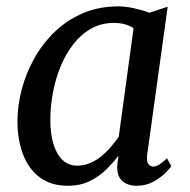

<svg xmlns="http://www.w3.org/2000/svg" viewBox="-20 -586 610 616"><path d="M452.5 -92Q449 -69 455.8 -60.2Q462.5 -51.5 471.5 -51.5Q480.5 -51.5 490.8 -58Q501 -64.5 516 -78L529.5 -53Q525.5 -46 510.2 -30.8Q495 -15.5 471.5 -2.8Q448 10 418.5 10Q390 10 372.5 -5.2Q355 -20.5 356 -54.5L360 -86.5Q342.5 -63.5 319.8 -41.2Q297 -19 267 -4.5Q237 10 198 10Q143.5 10 107.5 -17Q71.5 -44 53.8 -91Q36 -138 36 -197Q36 -246.5 49.5 -298.2Q63 -350 89.5 -397.8Q116 -445.5 155.2 -483.5Q194.5 -521.5 245.8 -543.5Q297 -565.5 359.5 -565.5Q383 -565.5 410.5 -559.5Q438 -553.5 459.5 -545L518 -564.5ZM408.5 -495.5Q395 -504.5 379.2 -508.5Q363.5 -512.5 345.5 -512.5Q305 -512.5 272.5 -494.2Q240 -476 215.5 -444.5Q191 -413 174.5 -372.8Q158 -332.5 149.8 -288.5Q141.5 -244.5 141.5 -201.5Q141.5 -153.5 152.5 -120.5Q163.5 -87.5 182.5 -71Q201.5 -54.5 227 -54.5Q250 -54.5 270 -63.2Q290 -72 306.8 -86Q323.5 -100 337 -116.2Q350.5 -132.5 361 -147.5Z"/></svg>

Font: Merriweather 24pt
Style: Italic
Weight: 400
Italic angle: -7.8°
Designer: Eben Sorkin
Foundry: Eben Sorkin
Version: Version 2.101